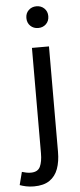

<svg xmlns="http://www.w3.org/2000/svg" viewBox="-99 -728 409 977"><g transform="rotate(-5 105.5 -240.0)"><path d="M34 216Q12 216 -6.5 212Q-25 208 -38 203L-21 137Q-11 140 0.5 142.5Q12 145 24 145Q60 145 72 119.5Q84 94 84 51L85 -487H172L171 51Q171 101 157.5 138Q144 175 114 195.5Q84 216 34 216ZM34 216Q12 216 -6.5 212Q-25 208 -38 203L-21 137Q-11 140 0.5 142.5Q12 145 24 145Q60 145 72 119.5Q84 94 84 51L85 -487H172L171 51Q171 101 157.5 138Q144 175 114 195.5Q84 216 34 216ZM126 -585Q102 -585 86 -600.5Q70 -616 70 -641Q70 -665 86 -680.5Q102 -696 126 -696Q150 -696 166 -680.5Q182 -665 182 -641Q182 -616 166 -600.5Q150 -585 126 -585Z"/></g></svg>

Font: Assistant Medium
Style: Regular
Weight: 500
Designer: Hebrew By Ben Nathan, Latin by Paul Hunt
Version: Version 3.000